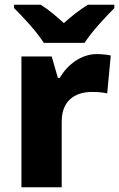

<svg xmlns="http://www.w3.org/2000/svg" viewBox="-20 -786 500 806"><path d="M164 -606H335C364 -652 425 -717 460 -752V-766H349C314 -745 283 -720 248 -689C214 -720 186 -744 151 -766H39V-752C76 -716 135 -652 164 -606ZM386 -559C321 -559 262 -514 231 -459H223L197 -549H70V0H239V-275C239 -377 311 -400 366 -400C398 -400 416 -397 430 -394L445 -553C433 -556 407 -559 386 -559Z"/></svg>

Font: Noto Sans Myanmar UI ExtraBold
Style: Regular
Weight: 800
Designer: Monotype Design Team
Foundry: Monotype Imaging Inc.
Version: Version 2.103